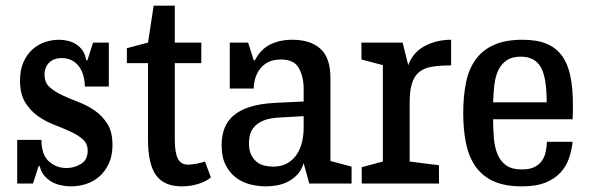

<svg xmlns="http://www.w3.org/2000/svg" viewBox="-20 -651 2094 681"><path d="M117 -62 97 0H41V-155H127Q127 -102 153.5 -78.5Q180 -55 216 -55Q243 -55 267 -69.5Q291 -84 291 -116Q291 -142 273 -157.5Q255 -173 228.5 -185Q202 -197 171 -209Q140 -221 113.5 -240Q87 -259 69 -288.5Q51 -318 51 -365Q51 -404 63.5 -431.5Q76 -459 96 -476.5Q116 -494 140.5 -502Q165 -510 189 -510Q206 -510 222 -506Q238 -502 251.5 -493Q265 -484 274 -470Q283 -456 286 -437H290L310 -500H366V-344H281Q280 -391 258 -418Q236 -445 198 -445Q171 -445 154.5 -429Q138 -413 138 -386Q138 -358 156 -342Q174 -326 200.5 -313.5Q227 -301 258.5 -289Q290 -277 316.5 -258.5Q343 -240 361 -211.5Q379 -183 379 -137Q379 -99 366 -71Q353 -43 332.5 -25Q312 -7 285.5 1.5Q259 10 232 10Q214 10 195.5 6Q177 2 162 -7Q147 -16 136 -29.5Q125 -43 121 -62Z M430 -480 505 -500 525 -631H600V-500H694V-427H600V-155Q600 -109 611 -88Q622 -67 647 -67Q658 -67 675 -70Q692 -73 707 -78L728 -22Q713 -8 684.5 1Q656 10 625 10Q562 10 533.5 -29.5Q505 -69 505 -155V-427H430Z M922 10Q897 10 869.5 3.5Q842 -3 819 -19.5Q796 -36 781 -64.5Q766 -93 766 -137Q766 -169 776 -195.5Q786 -222 808 -241Q830 -260 865.5 -271.5Q901 -283 953 -286L1057 -291V-336Q1057 -379 1040 -409.5Q1023 -440 976 -440Q950 -440 932 -431Q914 -422 902.5 -407Q891 -392 885.5 -373.5Q880 -355 880 -337H795V-500H860L880 -437H884Q904 -476 938 -493Q972 -510 1017 -510Q1081 -510 1116.5 -478Q1152 -446 1152 -375V-80L1227 -60V0H1077L1057 -72Q1049 -46 1033 -30Q1017 -14 998 -5Q979 4 958.5 7Q938 10 922 10ZM949 -60Q979 -60 1000 -72.5Q1021 -85 1033.5 -104.5Q1046 -124 1051.5 -148.5Q1057 -173 1057 -197V-239L968 -234Q936 -232 916 -224Q896 -216 884 -203.5Q872 -191 867.5 -175.5Q863 -160 863 -143Q863 -118 871 -102Q879 -86 891 -76.5Q903 -67 918.5 -63.5Q934 -60 949 -60Z M1580 -419Q1538 -419 1510 -414Q1482 -409 1465 -394Q1448 -379 1440.5 -353Q1433 -327 1433 -285V-78L1537 -65V0H1263V-58L1338 -78V-420L1262 -440V-500H1408L1428 -420Q1445 -466 1487 -488Q1529 -510 1580 -510Z M1831 10Q1771 10 1731 -8Q1691 -26 1667 -60Q1643 -94 1633 -142Q1623 -190 1623 -250Q1623 -310 1633 -358.5Q1643 -407 1667.5 -440.5Q1692 -474 1732.5 -492Q1773 -510 1833 -510Q1884 -510 1918 -496Q1952 -482 1973 -453.5Q1994 -425 2003 -381.5Q2012 -338 2012 -279Q2012 -267 2012 -254.5Q2012 -242 2011 -228H1729Q1729 -191 1732 -158.5Q1735 -126 1745.5 -102Q1756 -78 1776 -64Q1796 -50 1831 -50Q1860 -50 1877.5 -59.5Q1895 -69 1904 -83.5Q1913 -98 1916 -115Q1919 -132 1920 -148H2011Q2008 -119 1998.5 -90.5Q1989 -62 1968.5 -39.5Q1948 -17 1915 -3.5Q1882 10 1831 10ZM1827 -450Q1796 -450 1777 -437Q1758 -424 1747.5 -402Q1737 -380 1733.5 -350.5Q1730 -321 1729 -288H1919Q1919 -378 1897.5 -414Q1876 -450 1827 -450Z"/></svg>

Font: HermeneusOne
Style: Regular
Weight: 400
Designer: Rodrigo Fuenzalida, Pablo Impallari
Foundry: Pablo Impallari, Rodrigo Fuenzalida
Version: Version 1.000; ttfautohint (v0.8) -G 200 -r 50